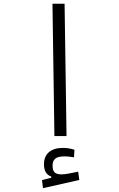

<svg xmlns="http://www.w3.org/2000/svg" viewBox="-20 -713 626 1006"><path d="M265.1 0 254.9 -693.4H318.4L328.6 0ZM205.1 272.9 200.2 230.5 248.5 218.3V211.9Q210.4 199.2 210.4 147.9Q210.4 106 236.8 84Q263.2 62 308.6 62Q341.8 62 370.1 71.8L367.7 111.3Q355.5 109.4 343.3 107.9Q331.1 106.4 317.9 106.4Q283.2 106.4 269.3 118.4Q255.4 130.4 255.4 154.3Q255.4 180.2 266.4 190.4Q277.3 200.7 302.2 200.7Q318.4 200.7 342.8 195.8Q367.2 190.9 389.6 186.5L395.5 230Z"/></svg>

Font: Cascadia Mono PL Light
Style: Regular
Weight: 300
Monospace: yes
Designer: Aaron Bell
Foundry: Saja Typeworks
Version: Version 2404.023; ttfautohint (v1.8.4)